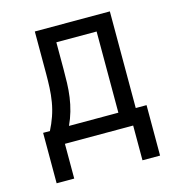

<svg xmlns="http://www.w3.org/2000/svg" viewBox="-104 -620 808 875"><g transform="rotate(-15 300.0 -183.0)"><path d="M139 164H56V-74H88Q103 -103 114 -134.5Q125 -166 130.5 -199Q136 -232 137.5 -265Q139 -298 139 -331V-530H493V-74H544V164H461V0H139ZM178 -74H411V-457H221V-331Q221 -298 220 -265Q219 -232 214.5 -199.5Q210 -167 201 -135.5Q192 -104 178 -74Z"/></g></svg>

Font: Iosevka Mono
Style: Regular
Weight: 400
Designer: Belleve Invis
Foundry: Belleve Invis
Version: Version 11.1.1